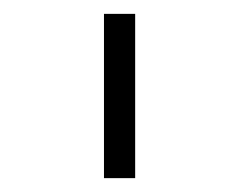

<svg xmlns="http://www.w3.org/2000/svg" viewBox="-20 -750 326 277"><path d="M175 -493H130V-730H175Z"/></svg>

Font: Afta sans
Style: Regular
Weight: 400
Designer: par.qink
Foundry: Oriol Esparraguera Font
Version: Version 1.000